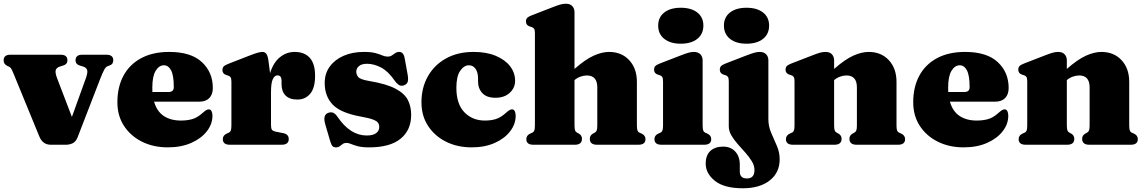

<svg xmlns="http://www.w3.org/2000/svg" viewBox="-20 -775 6132 1028"><path d="M333 0H252Q208.5 0 190.5 -44.5L51 -384.5Q43.5 -402.5 39 -408.8Q34.5 -415 29 -417.5L18.5 -422.5Q-0.5 -431.5 -0.5 -452Q-0.5 -482 36 -482H305Q341 -482 341 -452Q341 -430.5 316.5 -423.5L303 -419.5Q283 -413.5 278.5 -400Q274 -386.5 286.5 -354L365 -149L439 -354Q451 -387 446.5 -400.5Q442 -414 422.5 -419.5L409 -423.5Q384.5 -430.5 384.5 -452Q384.5 -482 420.5 -482H550Q586.5 -482 586.5 -452Q586.5 -442.5 582 -435.2Q577.5 -428 564.5 -423.5L555 -420Q546 -416.5 537.8 -401.2Q529.5 -386 516 -351.5L395.5 -40Q386 -16 369 -8Q352 0 333 0Z M1119.5 -304Q1119.5 -269 1100.5 -249.8Q1081.5 -230.5 1046 -230.5H805Q820 -178.5 857 -154Q894 -129.5 948.5 -129.5Q981.5 -129.5 1008.5 -137Q1035.5 -144.5 1061.5 -167.5Q1076 -180.5 1083.5 -185Q1091 -189.5 1098 -189.5Q1108 -189.5 1112.8 -179.5Q1117.5 -169.5 1117.5 -155Q1117.5 -110.5 1087.2 -71.8Q1057 -33 1003.2 -9.5Q949.5 14 878 14Q801.5 14 740.5 -16.2Q679.5 -46.5 644 -100.8Q608.5 -155 608.5 -227.5Q608.5 -309 641 -369.5Q673.5 -430 735.8 -463.5Q798 -497 886 -497Q1002.5 -497 1061 -442.5Q1119.5 -388 1119.5 -304ZM795.5 -305Q795.5 -293.5 796 -282.5H883Q910.5 -282.5 910.5 -308.5Q910.5 -371.5 896 -398.5Q881.5 -425.5 857.5 -425.5Q831.5 -425.5 813.5 -396Q795.5 -366.5 795.5 -305Z M1417 -452 1426 -383.5Q1444 -441 1479.2 -469Q1514.5 -497 1557.5 -497Q1610.5 -497 1638.8 -465.2Q1667 -433.5 1667 -369.5Q1667 -304 1640.8 -273Q1614.5 -242 1572.5 -242Q1530 -242 1508.8 -263.8Q1487.5 -285.5 1487.5 -324V-345Q1486.5 -371.5 1465.5 -371.5Q1450.5 -371.5 1440.8 -351.5Q1431 -331.5 1431 -281V-105Q1431 -87.5 1436 -80.2Q1441 -73 1459 -69.5L1497 -62Q1526 -56 1526 -30.5Q1526 0 1487.5 0H1211Q1173 0 1173 -30Q1173 -50.5 1194.5 -60L1205.5 -65Q1213 -68.5 1216 -76.8Q1219 -85 1219 -105V-338Q1219 -354 1214.8 -360.8Q1210.5 -367.5 1202 -370L1191 -373.5Q1171 -380 1171 -400Q1171 -412 1177.8 -419.2Q1184.5 -426.5 1202 -433L1309.5 -475Q1345 -489 1360.5 -493Q1376 -497 1384.5 -497Q1398.5 -497 1406 -486.8Q1413.5 -476.5 1417 -452Z M1945.5 -433.5Q1916 -433.5 1901.8 -421Q1887.5 -408.5 1887.5 -391Q1887.5 -375.5 1898.2 -362.5Q1909 -349.5 1956 -341.5Q2049 -326 2097.5 -300.2Q2146 -274.5 2163.8 -239.5Q2181.5 -204.5 2181.5 -160Q2181.5 -78.5 2124.8 -32.2Q2068 14 1957 14Q1919 14 1896.2 8Q1873.5 2 1859.8 -4Q1846 -10 1835 -10Q1823 -10 1815 -4Q1807 2 1799 8Q1791 14 1778.5 14Q1766 14 1759.8 6.8Q1753.5 -0.5 1748 -19L1722 -107.5Q1706.5 -159 1736.5 -170.5Q1752.5 -176.5 1764.5 -171Q1776.5 -165.5 1787.5 -149Q1855 -49.5 1943.5 -49.5Q1977 -49.5 1993.8 -62Q2010.5 -74.5 2010.5 -95.5Q2010.5 -108.5 2003.8 -118Q1997 -127.5 1976.2 -135.2Q1955.5 -143 1913.5 -150.5Q1804.5 -170 1761.5 -214.8Q1718.5 -259.5 1718.5 -331Q1718.5 -381.5 1745.8 -418.8Q1773 -456 1820.2 -476.5Q1867.5 -497 1928 -497Q1967.5 -497 1990.2 -490.8Q2013 -484.5 2027.2 -478.2Q2041.5 -472 2055.5 -472Q2069 -472 2078.2 -478.2Q2087.5 -484.5 2096.5 -490.8Q2105.5 -497 2117.5 -497Q2128.5 -497 2136 -489Q2143.5 -481 2147 -461.5L2162.5 -376Q2167 -350.5 2163.2 -337.8Q2159.5 -325 2145 -319Q2129.5 -312.5 2117.5 -319.2Q2105.5 -326 2093 -343.5Q2058 -394 2019.8 -413.8Q1981.5 -433.5 1945.5 -433.5Z M2738 -342.5Q2738 -304.5 2709.2 -278Q2680.5 -251.5 2632.5 -251.5Q2586 -251.5 2562.8 -276.2Q2539.5 -301 2539.5 -339.5V-355.5Q2539.5 -388 2526 -406.8Q2512.5 -425.5 2490.5 -425.5Q2464.5 -425.5 2444 -396Q2423.5 -366.5 2423.5 -305Q2423.5 -218 2466.5 -173.8Q2509.5 -129.5 2576 -129.5Q2608 -129.5 2633.8 -137.2Q2659.5 -145 2685 -167.5Q2699.5 -180.5 2707 -185Q2714.5 -189.5 2721.5 -189.5Q2731.5 -189.5 2736.2 -179.5Q2741 -169.5 2741 -155Q2741 -110.5 2711.2 -71.8Q2681.5 -33 2628.5 -9.5Q2575.5 14 2505.5 14Q2429 14 2368.2 -16.2Q2307.5 -46.5 2272 -100.8Q2236.5 -155 2236.5 -227.5Q2236.5 -305 2270.8 -366Q2305 -427 2367.8 -462Q2430.5 -497 2516 -497Q2584.5 -497 2634.2 -476.2Q2684 -455.5 2711 -420.5Q2738 -385.5 2738 -342.5Z M3056 -710V-406Q3113.5 -456.5 3158.2 -476.8Q3203 -497 3241 -497Q3308 -497 3349 -452.8Q3390 -408.5 3390 -337V-105Q3390 -85 3393 -76.8Q3396 -68.5 3403.5 -65L3414.5 -60Q3436 -50.5 3436 -30Q3436 0 3398 0H3176.5Q3138 0 3138 -32Q3138 -50 3154.5 -59.5L3164.5 -65Q3172 -69 3175 -77Q3178 -85 3178 -105V-307Q3178 -371 3122 -371Q3105.5 -371 3087.5 -364.5Q3069.5 -358 3056 -346V-105Q3056 -85 3059 -77Q3062 -69 3069.5 -65L3079.5 -59.5Q3096 -50 3096 -32Q3096 0 3057.5 0H2836Q2798 0 2798 -30Q2798 -50.5 2819.5 -60L2830.5 -65Q2838 -68.5 2841 -76.8Q2844 -85 2844 -105V-598Q2844 -614 2839.8 -620.8Q2835.5 -627.5 2827 -630L2816 -633.5Q2796 -640 2796 -660Q2796 -672 2802.5 -679Q2809 -686 2827 -693L2938 -736Q2963.5 -746 2979.2 -750.5Q2995 -755 3010 -755Q3032.5 -755 3044.2 -742.2Q3056 -729.5 3056 -710Z M3625 -541Q3569 -541 3536.5 -567Q3504 -593 3504 -638Q3504 -682.5 3536.5 -708Q3569 -733.5 3625 -733.5Q3681 -733.5 3713.5 -708Q3746 -682.5 3746 -638Q3746 -593 3713.5 -567Q3681 -541 3625 -541ZM3742 -452V-105Q3742 -85 3745 -76.8Q3748 -68.5 3755.5 -65L3766.5 -60Q3788 -50.5 3788 -30Q3788 0 3750 0H3522Q3484 0 3484 -30Q3484 -50.5 3505.5 -60L3516.5 -65Q3524 -68.5 3527 -76.8Q3530 -85 3530 -105V-340Q3530 -356 3525.8 -362.8Q3521.5 -369.5 3513 -372L3502 -375.5Q3482 -382 3482 -402Q3482 -414 3488.5 -421Q3495 -428 3513 -435L3624 -478Q3651 -488.5 3666.5 -492.8Q3682 -497 3694 -497Q3718 -497 3730 -484.2Q3742 -471.5 3742 -452Z M3977 -541Q3921 -541 3888.5 -567Q3856 -593 3856 -638Q3856 -682.5 3888.5 -708Q3921 -733.5 3977 -733.5Q4033 -733.5 4065.5 -708Q4098 -682.5 4098 -638Q4098 -593 4065.5 -567Q4033 -541 3977 -541ZM4094 -137Q4094 -98.5 4109.2 -63.5Q4124.5 -28.5 4139.5 6Q4154.5 40.5 4154.5 78Q4154.5 149 4101.5 191Q4048.5 233 3957 233Q3857.5 233 3808 193.5Q3758.5 154 3758.5 101.5Q3758.5 55.5 3783.8 32.8Q3809 10 3851.5 10Q3892.5 10 3916.8 36.5Q3941 63 3941 106V143.5Q3941 180.5 3979 180.5Q4019.5 180.5 4019.5 136Q4019.5 111.5 4005.5 88.5Q3991.5 65.5 3971 42.5Q3950.5 19.5 3930.2 -3.2Q3910 -26 3896 -49.8Q3882 -73.5 3882 -98.5V-340Q3882 -356 3877.8 -362.8Q3873.5 -369.5 3865 -372L3854 -375.5Q3834 -382 3834 -402Q3834 -414 3840.5 -421Q3847 -428 3865 -435L3976 -478Q4003.5 -488.5 4019 -492.8Q4034.5 -497 4047 -497Q4070.5 -497 4082.2 -484.2Q4094 -471.5 4094 -452Z M4446 -452V-406Q4503.5 -456.5 4548.2 -476.8Q4593 -497 4631 -497Q4698 -497 4739 -452.8Q4780 -408.5 4780 -337V-105Q4780 -85 4783 -76.8Q4786 -68.5 4793.5 -65L4804.5 -60Q4826 -50.5 4826 -30Q4826 0 4788 0H4566.5Q4528 0 4528 -32Q4528 -50 4544.5 -59.5L4554.5 -65Q4562 -69 4565 -77Q4568 -85 4568 -105V-307Q4568 -371 4512 -371Q4495.5 -371 4477.5 -364.5Q4459.5 -358 4446 -346V-105Q4446 -85 4449 -77Q4452 -69 4459.5 -65L4469.5 -59.5Q4486 -50 4486 -32Q4486 0 4447.5 0H4226Q4188 0 4188 -30Q4188 -50.5 4209.5 -60L4220.5 -65Q4228 -68.5 4231 -76.8Q4234 -85 4234 -105V-340Q4234 -356 4229.8 -362.8Q4225.5 -369.5 4217 -372L4206 -375.5Q4186 -382 4186 -402Q4186 -414 4192.5 -421Q4199 -428 4217 -435L4328 -478Q4353.5 -488 4369.2 -492.5Q4385 -497 4400 -497Q4422.5 -497 4434.2 -484.2Q4446 -471.5 4446 -452Z M5380.5 -304Q5380.5 -269 5361.5 -249.8Q5342.5 -230.5 5307 -230.5H5066Q5081 -178.5 5118 -154Q5155 -129.5 5209.5 -129.5Q5242.5 -129.5 5269.5 -137Q5296.5 -144.5 5322.5 -167.5Q5337 -180.5 5344.5 -185Q5352 -189.5 5359 -189.5Q5369 -189.5 5373.8 -179.5Q5378.5 -169.5 5378.5 -155Q5378.5 -110.5 5348.2 -71.8Q5318 -33 5264.2 -9.5Q5210.5 14 5139 14Q5062.5 14 5001.5 -16.2Q4940.5 -46.5 4905 -100.8Q4869.5 -155 4869.5 -227.5Q4869.5 -309 4902 -369.5Q4934.5 -430 4996.8 -463.5Q5059 -497 5147 -497Q5263.5 -497 5322 -442.5Q5380.5 -388 5380.5 -304ZM5056.5 -305Q5056.5 -293.5 5057 -282.5H5144Q5171.5 -282.5 5171.5 -308.5Q5171.5 -371.5 5157 -398.5Q5142.5 -425.5 5118.5 -425.5Q5092.5 -425.5 5074.5 -396Q5056.5 -366.5 5056.5 -305Z M5692 -452V-406Q5749.5 -456.5 5794.2 -476.8Q5839 -497 5877 -497Q5944 -497 5985 -452.8Q6026 -408.5 6026 -337V-105Q6026 -85 6029 -76.8Q6032 -68.5 6039.5 -65L6050.5 -60Q6072 -50.5 6072 -30Q6072 0 6034 0H5812.5Q5774 0 5774 -32Q5774 -50 5790.5 -59.5L5800.5 -65Q5808 -69 5811 -77Q5814 -85 5814 -105V-307Q5814 -371 5758 -371Q5741.5 -371 5723.5 -364.5Q5705.5 -358 5692 -346V-105Q5692 -85 5695 -77Q5698 -69 5705.5 -65L5715.5 -59.5Q5732 -50 5732 -32Q5732 0 5693.5 0H5472Q5434 0 5434 -30Q5434 -50.5 5455.5 -60L5466.5 -65Q5474 -68.5 5477 -76.8Q5480 -85 5480 -105V-340Q5480 -356 5475.8 -362.8Q5471.5 -369.5 5463 -372L5452 -375.5Q5432 -382 5432 -402Q5432 -414 5438.5 -421Q5445 -428 5463 -435L5574 -478Q5599.5 -488 5615.2 -492.5Q5631 -497 5646 -497Q5668.5 -497 5680.2 -484.2Q5692 -471.5 5692 -452Z"/></svg>

Font: Fraunces 9pt S000 Black
Style: Regular
Weight: 900
Version: Version 1.000; ttfautohint (v1.8.3)